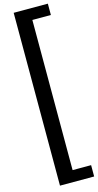

<svg xmlns="http://www.w3.org/2000/svg" viewBox="-175 -896 658 1292"><g transform="rotate(-15 154.0 -250.0)"><path d="M70 -852H308V-773H179V273H308V352H70Z"/></g></svg>

Font: Oakes Grotesk
Style: Bold Italic
Weight: 600
Italic angle: -8°
Designer: Samuel Oakes
Foundry: Samuel Oakes
Version: Version 1.000;PS 001.000;hotconv 1.0.88;makeotf.lib2.5.64775